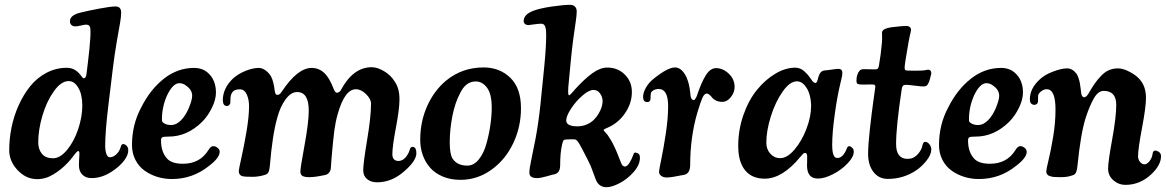

<svg xmlns="http://www.w3.org/2000/svg" viewBox="-20 -737 4882 804"><path d="M259.8 -453.1Q293.5 -453.1 316.4 -423.8Q326.2 -409.2 330.6 -409.2Q340.3 -409.2 342.3 -428.2L347.7 -471.7Q363.8 -604 356.9 -624Q354 -633.8 339.8 -633.8Q334 -633.8 317.4 -629.9Q300.8 -626 293.5 -626.5Q284.2 -627.4 278.6 -632.8Q272.9 -638.2 272.9 -647.9Q272.9 -673.3 316.4 -684.1Q349.6 -692.4 397 -701.2Q444.3 -710 463.4 -710Q487.3 -710 487.3 -684.6Q487.3 -666.5 482.9 -641.6Q478.5 -616.7 469.2 -564.2Q460 -511.7 452.1 -446.8L434.6 -302.7Q420.4 -188 420.4 -124Q420.4 -107.9 425 -93.8Q429.7 -79.6 438.5 -78.6Q450.7 -77.6 463.1 -87.4Q475.6 -97.2 481.9 -111.8Q483.4 -114.7 486.3 -123.5Q488.3 -133.8 496.6 -133.8Q503.9 -133.3 510.5 -126.2Q517.1 -119.1 517.1 -106.9Q517.1 -88.4 501 -66.4Q484.9 -44.4 457.5 -24.9Q411.1 8.8 363.8 8.8Q339.4 8.8 325 -5.4Q310.5 -19.5 310.5 -45.4Q310.5 -53.7 311 -64Q311.5 -74.2 312 -80.6Q312.5 -86.9 312.5 -92.8Q312.5 -98.6 311.3 -101.6Q310.1 -104.5 307.6 -104.5Q304.2 -104.5 297.9 -97.2Q291.5 -89.8 282 -77.1Q272.5 -64.5 265.6 -57.6Q239.3 -28.8 205.3 -7.8Q171.4 13.2 135.7 13.2Q89.4 13.2 54 -24.2Q18.6 -61.5 18.6 -108.4Q18.6 -155.3 28.3 -203.4Q38.1 -251.5 58.3 -296.4Q78.6 -341.3 106.7 -376.2Q134.8 -411.1 174.6 -432.1Q214.4 -453.1 259.8 -453.1ZM202.1 -74.2Q231.9 -74.2 261 -109.4Q290 -144.5 307.4 -196.3Q324.7 -248 324.7 -296.4Q324.7 -317.9 319.8 -339.6Q314.9 -361.3 301.3 -379.4Q287.6 -397.5 267.6 -397.5Q235.8 -397.5 205.3 -354.5Q174.8 -311.5 157.5 -252.2Q140.1 -192.9 140.1 -141.6Q140.1 -111.8 155.5 -93Q170.9 -74.2 202.1 -74.2Z M792.5 -452.6Q828.1 -452.6 851.1 -431.6Q884.3 -401.9 884.3 -349.1Q884.3 -320.3 867.4 -285.6Q850.6 -251 826.2 -226.6Q763.7 -165 686 -165Q666 -165 660.2 -162.4Q654.3 -159.7 654.3 -148.4Q654.3 -100.1 680.2 -72.3Q699.7 -51.3 746.1 -51.3Q816.4 -51.3 851.6 -106.9Q862.3 -125 872.6 -125Q882.3 -125 890.1 -118.7Q899.9 -111.8 899.9 -101.1Q899.9 -76.2 855.5 -42.5Q787.1 12.7 699.7 12.7Q668 12.7 638.7 3.7Q609.4 -5.4 585.4 -22.5Q561.5 -39.6 547.1 -67.4Q532.7 -95.2 532.7 -129.9Q532.7 -215.3 571.3 -287.1Q608.9 -362.3 666.3 -407.5Q723.6 -452.6 792.5 -452.6ZM665 -222.2Q676.8 -213.4 696.8 -213.4Q717.8 -213.4 737.3 -232.7Q756.8 -252 770.5 -284.2Q784.7 -318.8 784.7 -335.9Q784.7 -359.9 761.7 -376.5Q747.6 -388.7 731.4 -388.7Q704.1 -388.7 679.7 -337.9Q658.2 -289.6 658.2 -238.3Q658.2 -231 659.2 -228.3Q660.2 -225.6 665 -222.2Z M1159.7 -353Q1225.6 -452.6 1285.2 -452.6Q1314.5 -452.6 1336.9 -432.4Q1359.4 -412.1 1377.4 -364.3Q1383.3 -348.6 1391.1 -348.6Q1395 -348.6 1400.1 -351.8Q1405.3 -355 1407.2 -359.4Q1458.5 -455.6 1536.6 -455.6Q1560.1 -455.6 1588.6 -438.7Q1617.2 -421.9 1633.8 -394Q1652.8 -366.2 1652.8 -321.3Q1652.8 -280.8 1637.9 -202.4Q1623 -124 1623 -91.8Q1623 -64.9 1646 -63Q1673.8 -61.5 1691.9 -99.1Q1693.4 -103 1695.3 -108.6Q1697.3 -114.3 1698.2 -116.5Q1699.2 -118.7 1702.1 -120.4Q1705.1 -122.1 1709.5 -122.1Q1723.6 -120.1 1723.6 -95.2Q1723.6 -62.5 1668.5 -16.1Q1618.2 26.4 1559.1 26.4Q1533.2 26.4 1517.1 12.9Q1501 -0.5 1501 -23.9Q1501 -53.2 1517.3 -150.9Q1533.7 -248.5 1533.7 -303.2Q1533.7 -322.3 1512.9 -342.8Q1492.2 -363.3 1470.2 -363.3Q1423.3 -363.3 1394 -258.8Q1384.8 -226.6 1379.9 -189.7Q1375 -152.8 1367.7 -66.9Q1367.2 -60.1 1366.7 -51.5Q1366.2 -43 1365.7 -37.1Q1365.2 -31.2 1364.7 -27.8Q1358.9 -6.3 1337.4 -3.4Q1298.8 4.9 1275.4 4.9Q1255.9 4.9 1246.8 -0.2Q1237.8 -5.4 1237.8 -19Q1237.8 -34.2 1255.4 -129.6Q1272.9 -225.1 1272.9 -274.4Q1272.9 -351.6 1224.1 -351.6Q1198.2 -351.6 1175.8 -320.8Q1153.3 -290 1141.1 -244.1Q1120.6 -172.4 1109.9 -41.5Q1108.4 -24.4 1104 -15.6Q1099.6 -6.8 1086.4 -3.9Q1062.5 3.4 1038.1 3.4Q1004.9 3.4 998.5 1.5Q980 -1.5 980 -21.5Q980 -27.8 990.7 -75.4Q1001.5 -123 1012.2 -186Q1022.9 -249 1022.9 -292.5Q1022.9 -319.3 1013.7 -340.8Q1004.4 -362.3 985.8 -362.8Q968.8 -363.3 959 -356.9Q947.8 -348.6 945.3 -329.1Q944.8 -323.2 944.8 -316.2Q944.8 -309.1 944.3 -305.2Q943.4 -300.8 939 -296.6Q934.6 -292.5 929.2 -293Q913.1 -294.4 913.1 -317.9Q913.1 -366.7 955.1 -407.7Q977.1 -427.7 1008.1 -440.2Q1039.1 -452.6 1063.5 -452.6Q1078.1 -452.6 1092.3 -442.1Q1106.4 -431.6 1115.2 -416.5Q1125.5 -397.5 1130.9 -354Q1133.3 -339.8 1140.6 -339.8Q1146 -339.8 1149.4 -341.8Q1152.8 -343.8 1156 -348.1Q1159.2 -352.5 1159.7 -353Z M1739.7 -151.4Q1739.7 -228 1769 -293.2Q1798.3 -358.4 1848.6 -399.9Q1915.5 -454.6 2005.4 -454.6Q2072.3 -454.6 2116.9 -411.4Q2161.6 -368.2 2161.6 -283.7Q2161.6 -205.6 2128.9 -136.7Q2096.2 -67.9 2037.4 -25.9Q1978.5 16.1 1908.2 16.1Q1867.2 16.1 1834.5 2.4Q1801.8 -11.2 1781.2 -34.7Q1760.7 -58.1 1750.2 -87.9Q1739.7 -117.7 1739.7 -151.4ZM1937 -43.5Q1963.9 -43.5 1984.9 -69.3Q2005.9 -95.2 2016.8 -134.8Q2027.8 -174.3 2033.4 -213.4Q2039.1 -252.4 2039.1 -286.6Q2039.1 -343.8 2019.3 -369.9Q1999.5 -396 1972.2 -396Q1930.2 -396 1906.7 -346.7Q1885.3 -307.1 1874.3 -250.7Q1863.3 -194.3 1863.3 -141.6Q1863.3 -92.8 1874.5 -73.7Q1893.6 -43.5 1937 -43.5Z M2242.7 -295.4 2259.3 -460.4Q2267.1 -541 2267.1 -588.9Q2267.1 -616.2 2262.5 -627Q2257.8 -637.7 2246.6 -637.7Q2234.4 -637.7 2215.1 -634.8Q2195.8 -631.8 2192.4 -631.8Q2184.6 -631.8 2178.7 -636.5Q2172.9 -641.1 2172.9 -648.9Q2172.9 -676.3 2213.4 -691.9Q2240.2 -702.1 2289.8 -709.5Q2339.4 -716.8 2367.7 -716.8Q2379.9 -716.8 2387.5 -709.5Q2395 -702.1 2395 -689Q2395 -674.3 2391.4 -649.9Q2387.7 -625.5 2381.3 -579.3Q2375 -533.2 2370.1 -481.4L2359.9 -374Q2357.4 -337.9 2362.8 -337.9Q2364.3 -337.9 2366.5 -339.6Q2368.7 -341.3 2371.6 -344.5Q2374.5 -347.7 2377 -350.3Q2379.4 -353 2382.8 -356.9Q2386.2 -360.8 2387.7 -362.8Q2428.7 -407.7 2461.2 -430.9Q2493.7 -454.1 2522.9 -454.1Q2566.9 -454.1 2596.4 -424.8Q2626 -395.5 2626 -351.6Q2626 -304.7 2597.2 -262.7Q2568.4 -220.7 2522.9 -201.7Q2507.8 -195.8 2507.8 -192.9Q2507.8 -190.9 2510.7 -187.5Q2513.7 -184.1 2517.8 -179.4Q2522 -174.8 2523.9 -172.4Q2530.3 -163.6 2536.4 -153.3Q2542.5 -143.1 2546.9 -134.8Q2551.3 -126.5 2556.9 -113.5Q2562.5 -100.6 2565.2 -94.2Q2567.9 -87.9 2573.2 -74Q2578.6 -60.1 2580.1 -56.6Q2585.4 -40.5 2596.2 -39.6Q2606 -39.1 2615.7 -54.7Q2625.5 -70.3 2632.3 -89.4Q2633.3 -91.3 2633.3 -91.8Q2633.3 -92.3 2634 -94Q2634.8 -95.7 2635.3 -95.9Q2635.7 -96.2 2636.7 -97.2Q2637.7 -98.1 2638.7 -98.1Q2639.6 -98.1 2641.1 -98.1Q2650.9 -96.2 2655.3 -91.6Q2659.7 -86.9 2659.7 -76.2Q2659.7 -46.4 2633.3 -16.6Q2606.9 13.2 2574.5 30Q2542 46.9 2520 46.9Q2494.6 46.9 2481 26.9Q2475.1 18.1 2464.8 -12.2Q2454.6 -42.5 2442.4 -65.4Q2409.7 -130.9 2400.4 -143.1Q2392.6 -153.3 2386.7 -153.3Q2371.1 -154.3 2348.6 -152.8Q2341.8 -152.3 2339.1 -148.2Q2336.4 -144 2334 -132.8Q2325.7 -98.6 2325.7 -45.4Q2325.7 -12.7 2302.2 -7.3Q2293.9 -5.9 2268.6 1.5Q2243.2 8.8 2229 8.8Q2196.8 8.8 2196.8 -13.2Q2196.8 -31.7 2203.9 -63.5Q2210.9 -95.2 2222.7 -157Q2234.4 -218.8 2242.7 -295.4ZM2351.1 -232.9Q2351.1 -208 2397.9 -208Q2418.9 -208 2437 -215.8Q2455.1 -223.6 2466.8 -235.4Q2478.5 -247.1 2487.1 -261.7Q2495.6 -276.4 2499.5 -289.3Q2503.4 -302.2 2503.4 -313Q2503.4 -330.6 2492.9 -345.5Q2482.4 -360.4 2465.3 -360.4Q2445.8 -360.4 2418 -335.9Q2390.1 -311.5 2370.6 -281Q2351.1 -250.5 2351.1 -232.9Z M2978.5 -451.7Q3007.3 -451.7 3031.7 -428.5Q3056.2 -405.3 3056.2 -373Q3056.2 -350.1 3040.5 -330.3Q3024.9 -310.5 3004.4 -310.5Q2989.3 -310.5 2978.3 -315.9Q2967.3 -321.3 2962.4 -327.9Q2957.5 -334.5 2951.4 -339.8Q2945.3 -345.2 2939 -345.2Q2929.7 -345.2 2921.6 -327.9Q2913.6 -310.5 2899.9 -264.6Q2870.1 -162.6 2870.1 -44.4Q2869.1 -7.8 2841.8 -4.4Q2792.5 5.9 2772 6.3Q2758.8 6.3 2749.3 -0.2Q2739.7 -6.8 2739.7 -17.6Q2739.7 -24.9 2749.3 -70.6Q2758.8 -116.2 2768.3 -179.4Q2777.8 -242.7 2777.8 -292.5Q2777.8 -363.8 2739.3 -364.3Q2726.6 -364.7 2716.3 -358.9Q2706.1 -353 2705.1 -344.2Q2704.6 -338.9 2704.3 -332Q2704.1 -325.2 2704.1 -322.3Q2702.6 -308.6 2688 -309.6Q2672.9 -311.5 2672.9 -331.1Q2672.9 -348.1 2684.3 -369.1Q2695.8 -390.1 2715.3 -405.8Q2775.4 -454.6 2806.6 -454.6Q2830.1 -454.6 2847.7 -426.3Q2851.6 -420.4 2854.7 -413.3Q2857.9 -406.2 2860.4 -398.4Q2862.8 -390.6 2864.5 -384.3Q2866.2 -377.9 2867.4 -369.4Q2868.7 -360.8 2869.4 -356.4Q2870.1 -352.1 2870.8 -344.5Q2871.6 -336.9 2871.6 -335.9Q2874.5 -317.9 2884.8 -317.9Q2890.6 -317.9 2897.9 -335Q2915.5 -388.7 2934.6 -420.2Q2953.6 -451.7 2978.5 -451.7Z M3555.2 -102.1Q3555.2 -80.1 3529.5 -53Q3503.9 -25.9 3468.3 -7.6Q3432.6 10.7 3404.8 10.7Q3359.4 10.7 3359.4 -44.4Q3359.4 -48.8 3359.9 -64.2Q3360.4 -79.6 3359.9 -85Q3358.9 -96.7 3350.6 -96.7Q3347.7 -96.7 3345 -94.7Q3342.3 -92.8 3337.9 -87.4Q3333.5 -82 3331.5 -80.1Q3256.3 11.2 3182.1 11.2Q3128.4 11.2 3099.9 -24.2Q3071.3 -59.6 3071.3 -126Q3071.3 -193.8 3093.3 -256.1Q3115.2 -318.4 3149.9 -360.8Q3184.6 -403.3 3226.8 -428.5Q3269 -453.6 3310.1 -453.6Q3320.8 -453.6 3330.6 -449.7Q3340.3 -445.8 3348.6 -438Q3356.9 -430.2 3361.8 -424.8Q3366.7 -419.4 3373.5 -409.7Q3380.4 -399.9 3381.3 -398.4Q3388.7 -389.6 3395 -389.6Q3401.9 -389.6 3406.7 -413.6Q3410.6 -427.2 3416.3 -433.6Q3421.9 -439.9 3431.6 -441.9Q3445.3 -442.9 3464.4 -445.8Q3483.4 -448.7 3490.2 -448.7Q3507.3 -448.7 3507.3 -432.1Q3507.3 -425.8 3506.3 -419.7Q3505.4 -413.6 3502 -400.1Q3498.5 -386.7 3497.1 -379.4Q3485.4 -330.1 3475.1 -255.1Q3464.8 -180.2 3464.8 -131.3Q3464.8 -77.6 3483.4 -75.7Q3497.1 -73.7 3508.5 -85.7Q3520 -97.7 3527.3 -118.2Q3530.8 -126 3538.1 -124.5Q3544.4 -123.5 3550.8 -115.7Q3555.2 -110.8 3555.2 -102.1ZM3316.9 -396.5Q3287.6 -396.5 3257.1 -353Q3226.6 -309.6 3207.8 -249.3Q3189 -189 3189 -139.6Q3189 -111.8 3205.8 -93.3Q3222.7 -74.7 3247.1 -74.7Q3276.4 -74.7 3307.1 -110.8Q3337.9 -147 3357.2 -198Q3376.5 -249 3376.5 -293Q3376.5 -317.4 3370.1 -340.3Q3363.8 -363.3 3349.6 -379.9Q3335.4 -396.5 3316.9 -396.5Z M3732.4 -133.8Q3732.4 -71.8 3780.3 -71.8Q3798.3 -71.8 3810.1 -80.1Q3821.8 -87.4 3831.3 -101.6Q3840.8 -115.7 3842.3 -127Q3846.2 -143.1 3853 -143.1Q3864.3 -143.1 3872.1 -132.6Q3879.9 -122.1 3879.9 -112.3Q3879.9 -89.8 3859.9 -64.5Q3839.8 -39.1 3815.4 -22.9Q3762.2 12.2 3697.8 12.2Q3660.2 12.2 3637.7 -16.8Q3615.2 -45.9 3615.2 -92.3Q3615.2 -130.4 3622.8 -198.2Q3630.4 -266.1 3637.9 -319.1Q3645.5 -372.1 3645.5 -373.5Q3645.5 -381.8 3638.7 -382.8Q3632.8 -383.3 3626.7 -383.3Q3620.6 -383.3 3612.3 -383.1Q3604 -382.8 3598.1 -382.8Q3579.1 -382.8 3573.7 -384.8Q3566.4 -386.2 3566.4 -398.9Q3566.4 -425.8 3579.6 -440.9Q3584 -447.3 3597.7 -447.3Q3604.5 -447.3 3618.2 -447Q3631.8 -446.8 3638.2 -446.5Q3644.5 -446.3 3649.9 -446.8Q3657.7 -447.8 3660.2 -460Q3668.9 -509.3 3673.3 -561Q3674.3 -570.8 3673.6 -587.2Q3672.9 -603.5 3674.3 -605Q3679.7 -617.7 3710.9 -622.6Q3758.8 -628.4 3773.4 -628.4Q3784.2 -628.4 3789.6 -623.8Q3794.9 -619.1 3794.9 -612.3Q3794.9 -609.9 3793.5 -603.3Q3792 -596.7 3789.3 -584.7Q3786.6 -572.8 3784.7 -561.5Q3768.1 -467.3 3768.1 -454.6Q3768.1 -446.3 3770.5 -444.1Q3772.9 -441.9 3781.2 -441.4Q3810.5 -440.4 3836.9 -441.4Q3850.1 -441.9 3856.9 -443.6Q3863.8 -445.3 3865.7 -445.3Q3879.9 -445.3 3879.9 -428.7Q3879.9 -427.7 3875 -409.7Q3872.1 -397.9 3869.1 -391.6Q3864.7 -381.3 3860.1 -378.2Q3855.5 -375 3846.7 -375Q3835.9 -375 3810.1 -378.4Q3784.2 -381.8 3773.9 -381.8Q3764.6 -381.8 3761 -377.7Q3757.3 -373.5 3755.9 -363.3Q3732.4 -207.5 3732.4 -133.8Z M4171.9 -452.6Q4207.5 -452.6 4230.5 -431.6Q4263.7 -401.9 4263.7 -349.1Q4263.7 -320.3 4246.8 -285.6Q4230 -251 4205.6 -226.6Q4143.1 -165 4065.4 -165Q4045.4 -165 4039.6 -162.4Q4033.7 -159.7 4033.7 -148.4Q4033.7 -100.1 4059.6 -72.3Q4079.1 -51.3 4125.5 -51.3Q4195.8 -51.3 4231 -106.9Q4241.7 -125 4252 -125Q4261.7 -125 4269.5 -118.7Q4279.3 -111.8 4279.3 -101.1Q4279.3 -76.2 4234.9 -42.5Q4166.5 12.7 4079.1 12.7Q4047.4 12.7 4018.1 3.7Q3988.8 -5.4 3964.8 -22.5Q3940.9 -39.6 3926.5 -67.4Q3912.1 -95.2 3912.1 -129.9Q3912.1 -215.3 3950.7 -287.1Q3988.3 -362.3 4045.7 -407.5Q4103 -452.6 4171.9 -452.6ZM4044.4 -222.2Q4056.2 -213.4 4076.2 -213.4Q4097.2 -213.4 4116.7 -232.7Q4136.2 -252 4149.9 -284.2Q4164.1 -318.8 4164.1 -335.9Q4164.1 -359.9 4141.1 -376.5Q4127 -388.7 4110.8 -388.7Q4083.5 -388.7 4059.1 -337.9Q4037.6 -289.6 4037.6 -238.3Q4037.6 -231 4038.6 -228.3Q4039.6 -225.6 4044.4 -222.2Z M4661.6 -450.7Q4684.1 -450.7 4714.1 -434.3Q4744.1 -418 4759.3 -396Q4778.8 -368.7 4778.8 -326.2Q4778.8 -289.1 4762.2 -201.2Q4745.6 -113.3 4745.6 -83Q4745.6 -69.3 4753.4 -59.6Q4761.2 -49.8 4771 -48.8Q4783.2 -48.3 4793.7 -62.3Q4804.2 -76.2 4806.2 -91.8Q4807.1 -100.1 4810.8 -103.8Q4814.5 -107.4 4819.3 -106.4Q4824.7 -105.5 4828.1 -103.5Q4841.8 -97.7 4841.8 -83Q4841.8 -46.4 4802.2 -8.3Q4754.4 37.1 4693.4 37.1Q4664.1 37.1 4642.1 17.8Q4620.1 -1.5 4620.1 -30.8Q4620.1 -59.6 4637.2 -153.1Q4654.3 -246.6 4654.3 -297.9Q4654.3 -356.4 4601.6 -356.4Q4579.1 -356.4 4561.5 -326.7Q4543.9 -296.9 4526.9 -245.6Q4505.4 -178.7 4491.7 -41.5Q4490.7 -33.2 4490 -29.1Q4489.3 -24.9 4487.1 -18.3Q4484.9 -11.7 4481 -8.1Q4477.1 -4.4 4471.2 -2.9Q4450.7 4.9 4422.4 4.9Q4387.2 4.9 4380.4 1.5Q4361.3 -2.4 4361.3 -19.5Q4361.3 -27.8 4370.8 -66.7Q4380.4 -105.5 4390.1 -164.1Q4399.9 -222.7 4399.9 -278.3Q4399.9 -362.3 4364.3 -363.3Q4352.5 -364.3 4340.6 -355.2Q4328.6 -346.2 4327.1 -336.9Q4326.7 -332.5 4326.9 -326.9Q4327.1 -321.3 4326.7 -312Q4326.2 -305.2 4321.3 -301.3Q4316.4 -297.4 4310.1 -297.9Q4292.5 -300.3 4292.5 -320.3Q4292.5 -367.7 4335.4 -405.8Q4356 -424.8 4390.9 -437.7Q4425.8 -450.7 4448.2 -450.7Q4471.2 -450.7 4488.3 -427.7Q4492.7 -421.4 4496.6 -409.2Q4500.5 -397 4502 -388.2Q4503.4 -379.4 4505.6 -363Q4507.8 -346.7 4507.8 -345.2Q4510.7 -329.6 4520 -329.6Q4527.8 -329.6 4536.6 -342.8Q4551.8 -369.1 4563.2 -385.7Q4574.7 -402.3 4590.1 -418.7Q4605.5 -435.1 4623 -442.9Q4640.6 -450.7 4661.6 -450.7Z"/></svg>

Font: Cooper* SemiBold
Style: Italic
Weight: 600
Italic angle: -7°
Designer: Owen Earl
Foundry: indestructible type*
Version: Version 0.001